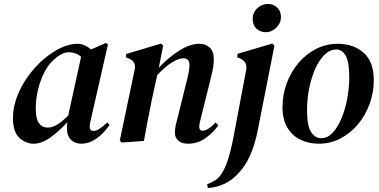

<svg xmlns="http://www.w3.org/2000/svg" viewBox="-20 -718 1929 978"><path d="M152 14Q111 14 78.5 -16Q46 -46 46 -118Q46 -171 66.5 -225Q87 -279 121.5 -327.5Q156 -376 199 -413.5Q242 -451 287.5 -473Q333 -495 374 -495Q394 -495 411.5 -487Q429 -479 444 -466L519 -499L530 -492L445 -119Q437 -87 437 -72Q437 -51 457 -51Q471 -51 488 -62.5Q505 -74 526 -94L538 -82Q523 -59 501 -37Q479 -15 451.5 -0.5Q424 14 394 14Q363 14 342 -5.5Q321 -25 321 -66Q321 -80 323 -96Q282 -50 237 -18Q192 14 152 14ZM162 -164Q162 -113 178.5 -90.5Q195 -68 223 -68Q247 -68 272 -83.5Q297 -99 328 -130Q329 -136 331 -146L393 -428Q380 -441 363 -446.5Q346 -452 331 -452Q290 -452 241 -401Q206 -363 184 -297.5Q162 -232 162 -164Z M600 8 590 -1 666 -364Q675 -404 636 -420L621 -426L623 -443L800 -496L811 -486L789 -373Q841 -428 895 -461.5Q949 -495 996 -495Q1028 -495 1048.5 -475.5Q1069 -456 1069 -416Q1069 -394 1065 -371.5Q1061 -349 1055 -325L1004 -120Q1000 -104 997.5 -92.5Q995 -81 995 -73Q995 -52 1012 -52Q1038 -52 1078 -94L1092 -80Q1067 -43 1027 -14.5Q987 14 938 14Q907 14 889 -1Q871 -16 871 -42Q871 -63 876 -84.5Q881 -106 888 -131L927 -289Q935 -319 940 -343Q945 -367 945 -386Q945 -406 936.5 -413.5Q928 -421 914 -421Q890 -421 856.5 -400.5Q823 -380 781 -336L754 -213Q743 -160 733 -107Q723 -54 713 0Z M1334 -554Q1306 -554 1286.5 -572Q1267 -590 1267 -621Q1267 -654 1290.5 -676Q1314 -698 1344 -698Q1373 -698 1392 -679.5Q1411 -661 1411 -632Q1411 -600 1387.5 -577Q1364 -554 1334 -554ZM1039 240 1035 221Q1059 211 1078 199Q1097 187 1111 163Q1130 133 1145 83Q1160 33 1175 -50L1234 -362Q1241 -405 1201 -421L1188 -426L1190 -444L1367 -496L1378 -486L1292 -50Q1262 98 1191 168Q1163 199 1125 217.5Q1087 236 1039 240Z M1604 14Q1553 14 1511 -6Q1469 -26 1444 -67.5Q1419 -109 1419 -172Q1419 -236 1440.5 -294Q1462 -352 1500.5 -397.5Q1539 -443 1590.5 -469Q1642 -495 1701 -495Q1780 -495 1832 -449.5Q1884 -404 1884 -309Q1884 -246 1862.5 -188Q1841 -130 1803 -84.5Q1765 -39 1714 -12.5Q1663 14 1604 14ZM1616 -14Q1648 -14 1674 -41.5Q1700 -69 1719 -114Q1738 -159 1748.5 -214.5Q1759 -270 1759 -325Q1759 -404 1740.5 -435Q1722 -466 1693 -466Q1661 -466 1633.5 -439.5Q1606 -413 1586 -368Q1566 -323 1555 -268.5Q1544 -214 1544 -158Q1544 -77 1564.5 -45.5Q1585 -14 1616 -14Z"/></svg>

Font: DeepMind Serif Text
Style: Italic
Weight: 400
Italic angle: -12°
Designer: Frank Grießhammer / Modifications: Colophon Foundry
Foundry: Colophon Foundry
Version: Version 5.003; ttfautohint (v1.8.2)